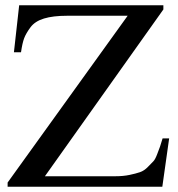

<svg xmlns="http://www.w3.org/2000/svg" viewBox="-20 -711 678 731"><path d="M420 -40Q449 -40 473 -45Q497 -50 513 -55.5Q529 -61 543 -75.5Q557 -90 564 -97Q571 -104 579 -125.5Q587 -147 589.5 -153.5Q592 -160 599 -184H624L598 0H9V-16L466 -651H235Q182 -651 147.5 -640.5Q113 -630 96 -607Q79 -584 72 -565.5Q65 -547 60 -512H33L53 -691H602V-675L151 -40Z"/></svg>

Font: MM Ethnic
Style: Regular
Weight: 400
Designer: Khon Soe Zaw Thu
Version: Version 1.00 July 18, 2016, initial release